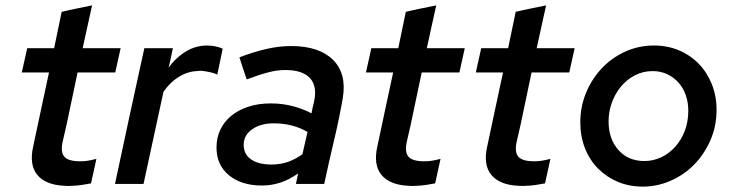

<svg xmlns="http://www.w3.org/2000/svg" viewBox="-20 -683 2723 713"><path d="M103 -138Q118 -208 132.5 -276.5Q147 -345 162 -414H61Q66 -437 71 -459Q76 -481 81 -504H181Q188 -538 195 -571.5Q202 -605 209 -639Q238 -646 265.5 -651.5Q293 -657 322 -663Q313 -624 304.5 -584Q296 -544 287 -504H428Q423 -481 418 -459Q413 -437 408 -414H268Q254 -350 241 -285.5Q228 -221 213 -158Q204 -118 219 -101Q234 -84 278 -84Q292 -84 305 -86Q318 -88 338 -93Q333 -70 328 -47.5Q323 -25 318 -2Q303 1 282.5 4Q262 7 245 7Q238 8 232 7.5Q226 7 220 7Q150 4 119 -33Q88 -70 103 -138Z M407 0Q434 -127 461 -252Q488 -377 516 -504H622Q618 -486 614.5 -468.5Q611 -451 606 -432Q634 -470 670.5 -492Q707 -514 749 -514Q765 -514 781.5 -510.5Q798 -507 807 -502Q802 -478 797 -454Q792 -430 787 -406Q778 -411 762 -414.5Q746 -418 730 -420Q725 -420 720 -420Q715 -420 710 -419Q675 -417 643 -397Q611 -377 587 -342L513 0Z M953 6Q877 6 830.5 -32Q784 -70 784 -135Q784 -172 798.5 -202Q813 -232 839.5 -253.5Q866 -275 903 -287Q940 -299 986 -299Q1028 -299 1066.5 -289Q1105 -279 1137 -262Q1140 -283 1146 -304Q1159 -362 1131.5 -392.5Q1104 -423 1039 -423Q1009 -423 975 -414Q941 -405 896 -388Q889 -408 882.5 -429Q876 -450 869 -470Q921 -490 968.5 -501Q1016 -512 1061 -512Q1165 -512 1216.5 -461Q1268 -410 1253 -319Q1239 -239 1220 -159.5Q1201 -80 1184 0H1079Q1081 -10 1083 -19.5Q1085 -29 1087 -39Q1055 -16 1021.5 -5Q988 6 953 6ZM885 -145Q885 -110 912.5 -91Q940 -72 988 -72Q1020 -72 1047 -81Q1074 -90 1103 -110L1122 -193Q1067 -225 996 -225Q948 -225 916.5 -203Q885 -181 885 -145Z M1381 -138Q1396 -208 1410.5 -276.5Q1425 -345 1440 -414H1339Q1344 -437 1349 -459Q1354 -481 1359 -504H1459Q1466 -538 1473 -571.5Q1480 -605 1487 -639Q1516 -646 1543.5 -651.5Q1571 -657 1600 -663Q1591 -624 1582.5 -584Q1574 -544 1565 -504H1706Q1701 -481 1696 -459Q1691 -437 1686 -414H1546Q1532 -350 1519 -285.5Q1506 -221 1491 -158Q1482 -118 1497 -101Q1512 -84 1556 -84Q1570 -84 1583 -86Q1596 -88 1616 -93Q1611 -70 1606 -47.5Q1601 -25 1596 -2Q1581 1 1560.5 4Q1540 7 1523 7Q1516 8 1510 7.5Q1504 7 1498 7Q1428 4 1397 -33Q1366 -70 1381 -138Z M1789 -138Q1804 -208 1818.5 -276.5Q1833 -345 1848 -414H1747Q1752 -437 1757 -459Q1762 -481 1767 -504H1867Q1874 -538 1881 -571.5Q1888 -605 1895 -639Q1924 -646 1951.5 -651.5Q1979 -657 2008 -663Q1999 -624 1990.5 -584Q1982 -544 1973 -504H2114Q2109 -481 2104 -459Q2099 -437 2094 -414H1954Q1940 -350 1927 -285.5Q1914 -221 1899 -158Q1890 -118 1905 -101Q1920 -84 1964 -84Q1978 -84 1991 -86Q2004 -88 2024 -93Q2019 -70 2014 -47.5Q2009 -25 2004 -2Q1989 1 1968.5 4Q1948 7 1931 7Q1924 8 1918 7.5Q1912 7 1906 7Q1836 4 1805 -33Q1774 -70 1789 -138Z M2135 -229Q2135 -286 2156 -337.5Q2177 -389 2214 -428.5Q2251 -468 2301 -491Q2351 -514 2409 -514Q2459 -514 2501.5 -496Q2544 -478 2575 -446Q2606 -414 2623.5 -370Q2641 -326 2641 -275Q2641 -215 2618.5 -163Q2596 -111 2558.5 -72.5Q2521 -34 2471 -12Q2421 10 2367 10Q2317 10 2275 -7.5Q2233 -25 2201.5 -56.5Q2170 -88 2152.5 -132Q2135 -176 2135 -229ZM2373 -85Q2406 -85 2435.5 -99Q2465 -113 2487.5 -138Q2510 -163 2523 -197Q2536 -231 2536 -272Q2536 -303 2526.5 -330Q2517 -357 2499.5 -376.5Q2482 -396 2457.5 -407.5Q2433 -419 2404 -419Q2368 -419 2338 -403.5Q2308 -388 2286 -361.5Q2264 -335 2252 -301.5Q2240 -268 2240 -232Q2240 -167 2276.5 -126Q2313 -85 2373 -85Z"/></svg>

Font: Rosa Sans Medium
Style: Italic
Weight: 500
Italic angle: -12°
Designer: Pentagram / MCKL
Foundry: Pentagram / MCKL
Version: Version 1.005;September 16, 2019;FontCreator 11.5.0.2425 64-